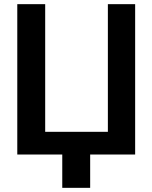

<svg xmlns="http://www.w3.org/2000/svg" viewBox="-20 -742 732 922"><path d="M413 160V0H498V-109H197V-722H63V0H279V160ZM498 -722V0H629V-722Z"/></svg>

Font: Perun SemiBold
Style: Regular
Weight: 600
Foundry: Copyright (c) Stefan Peev, Context Ltd, 2016
Version: Version 1.089